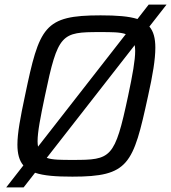

<svg xmlns="http://www.w3.org/2000/svg" viewBox="-20 -763 747 838"><path d="M632 -647 707 -743H629L580 -680C542 -692 490 -696 419 -696C172 -696 152 -647 89 -345C69 -251 56 -182 56 -132C56 -92 64 -62 82 -41L7 55H83L133 -9C171 4 224 8 296 8C542 8 561 -44 626 -343C647 -437 658 -504 658 -555C658 -596 650 -626 632 -647ZM144 -146C144 -187 156 -249 176 -344C233 -617 248 -623 416 -623C467 -623 504 -623 529 -614L146 -123C145 -130 144 -137 144 -146ZM570 -541C570 -500 559 -438 539 -344C481 -71 465 -65 298 -65C246 -65 209 -65 184 -74L568 -566C569 -558 570 -550 570 -541Z"/></svg>

Font: Saira UNSAM
Style: Italic
Weight: 400
Italic angle: -12°
Designer: Hector Gatti with collaboration of the Omnibus-Type team
Foundry: Omnibus-Type
Version: Version 0.072;PS 000.072;hotconv 1.0.88;makeotf.lib2.5.64775